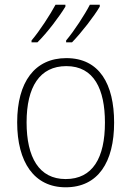

<svg xmlns="http://www.w3.org/2000/svg" viewBox="-20 -837 559 816"><path d="M404 -809V-817H362C341 -776 295 -705 261 -665V-657H286C326 -698 381 -769 404 -809ZM258 -809V-817H216C194 -776 149 -706 114 -665V-657H139C181 -698 234 -769 258 -809ZM465 -316C465 -479 403 -590 262 -590C128 -590 53 -489 53 -317C53 -148 125 -41 259 -41C397 -41 465 -148 465 -316ZM93 -317C93 -468 149 -556 262 -556C380 -556 426 -457 426 -316C426 -166 374 -76 259 -76C146 -76 93 -168 93 -317Z"/></svg>

Font: Noto Sans Tamil UI SemiCondensed ExtraLight
Style: Regular
Weight: 200
Width: 4
Designer: Jelle Bosma - Monotype Design Team
Foundry: Monotype Imaging Inc.
Version: Version 2.004